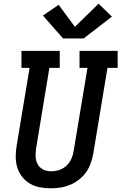

<svg xmlns="http://www.w3.org/2000/svg" viewBox="-20 -1010 656 1038"><path d="M255 8Q225 8 195.5 2.5Q166 -3 141.5 -17.5Q117 -32 99.5 -54.5Q82 -77 73.5 -104.5Q65 -132 65 -162Q65 -192 70 -222L140 -643H96V-735H303V-643H247L175 -207Q173 -192 172.5 -177Q172 -162 174.5 -148Q177 -134 184 -121.5Q191 -109 202 -100.5Q213 -92 227 -88Q241 -84 256 -84Q256 -84 256 -84Q256 -84 256 -84Q278 -84 300 -91Q322 -98 339 -114Q356 -130 365.5 -151Q375 -172 378 -193L453 -643H410V-735H616V-643H561L484 -178Q479 -152 470 -126.5Q461 -101 445 -78.5Q429 -56 406.5 -38.5Q384 -21 358.5 -10.5Q333 0 306.5 4Q280 8 255 8ZM321 -802 212 -926 297 -984 385 -865 513 -990 585 -920 432 -802Z"/></svg>

Font: Iosevka Curly Slab SmBdExObl
Style: Regular
Weight: 600
Width: 7
Italic angle: -9°
Monospace: yes
Designer: Belleve Invis
Foundry: Belleve Invis
Version: Version 11.1.0; ttfautohint (v1.8.3)